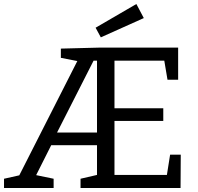

<svg xmlns="http://www.w3.org/2000/svg" viewBox="-20 -936 985 956"><path d="M811 -65 827 -166H880L879 0H381V-46L463 -65V-213H235L160 -64L247 -46V0H0V-46L76 -63L365 -632L283 -648V-694L477 -699H867V-539H814L798 -634H550V-397H793V-334H550V-65ZM446 -634 264 -276H463V-634ZM696 -846 482 -750 456 -798 659 -916Z"/></svg>

Font: Bitter Pro
Style: Regular
Weight: 400
Designer: Sol Matas, and Bitter project Authors
Foundry: Sol Matas
Version: Version 1.010